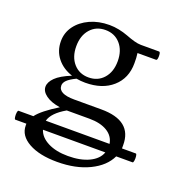

<svg xmlns="http://www.w3.org/2000/svg" viewBox="-157 -533 859 914"><g transform="rotate(20 273.0 -76.0)"><path d="M-24 152Q-28 152 -29.5 140.5Q-31 129 -29.5 118Q-28 107 -24 107H51Q77 72 155 24Q109 17 83 -2Q57 -21 57 -45Q57 -68 80.5 -91.5Q104 -115 158 -137Q109 -153 80.5 -189Q52 -225 52 -274Q52 -317 77 -351Q102 -385 145.5 -405Q189 -425 244 -425Q268 -425 292.5 -420Q317 -415 338 -407Q361 -398 381 -392.5Q401 -387 416 -387H508Q513 -387 514.5 -376.5Q516 -366 514.5 -355.5Q513 -345 508 -345H414Q416 -332 416.5 -320.5Q417 -309 417 -294Q417 -218 365.5 -172.5Q314 -127 228 -127Q205 -127 183 -131Q152 -116 139 -103Q126 -90 126 -76Q126 -34 207 -34H344Q501 -34 500 91Q500 99 500 107H570Q574 107 575.5 118Q577 129 575.5 140.5Q574 152 570 152H487Q461 207 393 240Q325 273 231 273Q141 273 86.5 242.5Q32 212 32 161Q32 156 32 152ZM234 -156Q281 -156 310 -189Q339 -222 339 -276Q339 -330 310 -363Q281 -396 234 -396Q187 -396 158 -363Q129 -330 129 -276Q129 -222 158 -189Q187 -156 234 -156ZM191 27Q125 65 114 107H437Q431 69 396.5 48Q362 27 306 27ZM270 229Q333 229 376 208.5Q419 188 432 152H116Q127 187 168 208Q209 229 270 229Z"/></g></svg>

Font: Junicode SmExp
Style: Regular
Weight: 400
Width: 6
Designer: Peter S. Baker
Version: Version 2.205; ttfautohint (v1.8.4)